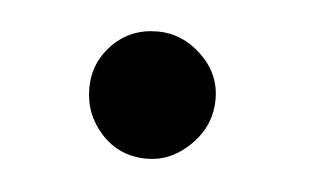

<svg xmlns="http://www.w3.org/2000/svg" viewBox="-27 -360 344 203"><g transform="rotate(5 145.0 -258.5)"><path d="M134 -191Q105 -191 86 -211.5Q67 -232 67 -260Q67 -287 86 -306.5Q105 -326 134 -326Q160 -326 180.5 -306.5Q201 -287 201 -260Q201 -232 180.5 -211.5Q160 -191 134 -191Z"/></g></svg>

Font: Edu SA Beginner SemiBold
Style: Regular
Weight: 600
Version: Version 1.003